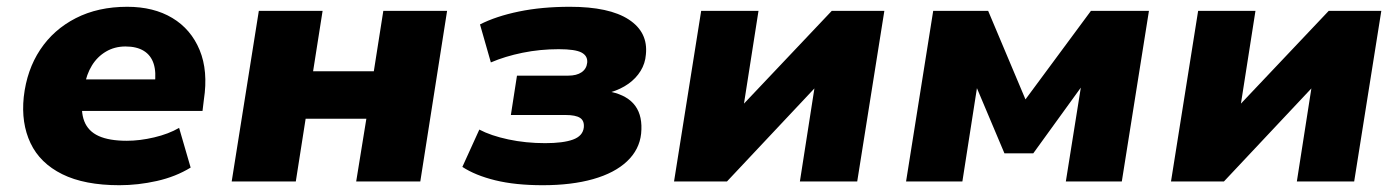

<svg xmlns="http://www.w3.org/2000/svg" viewBox="-20 -535 4124 566"><path d="M332 11Q229 11 163.5 -21.5Q98 -54 70 -113Q42 -172 50 -249Q59 -329 98.5 -388.5Q138 -448 203.5 -481.5Q269 -515 355 -515Q433 -515 488 -482Q543 -449 568.5 -387.5Q594 -326 581 -241L577 -208H195L210 -301H448L436 -286Q441 -322 433 -347Q425 -372 404 -385Q383 -398 350 -398Q318 -398 292.5 -383Q267 -368 251 -342Q235 -316 229 -281L224 -252Q217 -207 228.5 -177.5Q240 -148 271 -134Q302 -120 354 -120Q392 -120 434.5 -130Q477 -140 508 -158L542 -41Q498 -14 442.5 -1.5Q387 11 332 11Z M663 0 743 -503H931L903 -325H1082L1110 -503H1298L1219 0H1030L1060 -185H881L852 0Z M1580 11Q1499 11 1440 -3.5Q1381 -18 1343 -43L1393 -153Q1427 -135 1478.5 -124Q1530 -113 1587 -113Q1640 -113 1669 -123.5Q1698 -134 1701 -159Q1703 -179 1690 -187.5Q1677 -196 1647 -196H1486L1504 -312H1655Q1680 -312 1694.5 -322Q1709 -332 1711 -350Q1713 -370 1694.5 -380Q1676 -390 1627 -390Q1572 -390 1520.5 -379.5Q1469 -369 1427 -351L1395 -463Q1442 -487 1509.5 -501Q1577 -515 1660 -515Q1776 -515 1833.5 -477.5Q1891 -440 1884 -374Q1882 -348 1868.5 -326Q1855 -304 1832.5 -288Q1810 -272 1780 -263L1782 -264Q1831 -253 1853 -222.5Q1875 -192 1870 -141Q1865 -94 1828.5 -59.5Q1792 -25 1728.5 -7Q1665 11 1580 11Z M1967 0 2047 -503H2216L2172 -222H2166L2432 -503H2587L2507 0H2338L2382 -282H2388L2123 0Z M2651 0 2731 -503H2893L3003 -242L3196 -503H3367L3287 0H3122L3167 -282H3170L3026 -83H2941L2857 -282H2861L2817 0Z M3432 0 3512 -503H3681L3637 -222H3631L3897 -503H4052L3972 0H3803L3847 -282H3853L3588 0Z"/></svg>

Font: Nunito Sans 8pt Black
Style: Italic
Weight: 900
Italic angle: -9°
Version: Version 3.101;gftools[0.9.27]